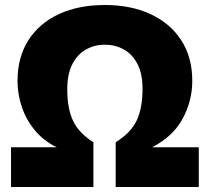

<svg xmlns="http://www.w3.org/2000/svg" viewBox="-20 -745 836 765"><path d="M397.9 -566.9Q356.9 -566.9 322.8 -547.9Q288.6 -528.8 268.3 -489.5Q248 -450.2 248 -389.2Q248 -312 271.2 -263.4Q294.4 -214.8 352.1 -178.2V0H23.9V-158.2H206.1Q153.8 -183.6 118.9 -225.8Q84 -268.1 66.9 -319.1Q49.8 -370.1 49.8 -421.9Q49.8 -517.1 93.3 -585Q136.7 -652.8 215.1 -689Q293.5 -725.1 397.9 -725.1Q501.5 -725.1 579.8 -688.7Q658.2 -652.3 702.1 -584.7Q746.1 -517.1 746.1 -422.9Q746.1 -342.8 707.5 -271.7Q668.9 -200.7 585.9 -158.2H772V0H440.9V-178.2Q502 -216.3 524.9 -265.4Q547.9 -314.5 547.9 -391.1Q547.9 -451.2 527.6 -490.2Q507.3 -529.3 473.1 -548.1Q439 -566.9 397.9 -566.9Z"/></svg>

Font: Open Sans ExtraBold
Style: Regular
Weight: 800
Designer: Monotype Design Team
Foundry: Monotype Imaging Inc.
Version: Version 3.003; ttfautohint (v1.8.4)